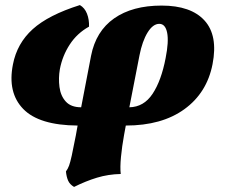

<svg xmlns="http://www.w3.org/2000/svg" viewBox="-20 -486 888 757"><path d="M272 251Q255 241 248.5 226Q242 211 240 190Q248 179 252.5 166.5Q257 154 263 127Q269 100 279 48L286 9Q134 8 71.5 -56.5Q9 -121 31 -232Q47 -315 109 -371Q171 -427 295 -466Q314 -455 323 -432Q332 -409 331 -381Q284 -355 255 -310.5Q226 -266 216 -213Q210 -178 214.5 -143Q219 -108 239.5 -85.5Q260 -63 300 -63L339 -266Q358 -363 430 -413.5Q502 -464 617 -464Q733 -464 786.5 -405Q840 -346 818 -233Q796 -120 707 -55.5Q618 9 476 9L469 47Q461 91 457 132.5Q453 174 456 200Q407 201 362.5 214.5Q318 228 272 251ZM530 -268 490 -63Q547 -64 581.5 -116Q616 -168 633 -257Q646 -322 639 -357Q632 -392 608 -392Q583 -392 562 -358Q541 -324 530 -268Z"/></svg>

Font: Vollkorn Black
Style: Italic
Weight: 900
Italic angle: -11°
Designer: Friedrich Althausen
Foundry: Friedrich Althausen
Version: Version 5.000; ttfautohint (v1.8.3)